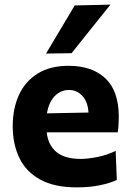

<svg xmlns="http://www.w3.org/2000/svg" viewBox="-20 -797 567 830"><path d="M311.5 13Q215 13 153.8 -20.8Q92.5 -54.5 63.8 -114.2Q35 -174 35 -251Q35 -328 62 -386.8Q89 -445.5 142.8 -479Q196.5 -512.5 276.5 -512.5Q378.5 -512.5 436 -458Q493.5 -403.5 493.5 -291.5Q493.5 -254 489 -225H182Q188 -170 223.8 -140Q259.5 -110 329.5 -110Q359 -110 401.8 -118.5Q444.5 -127 480 -145L485 -19Q456 -5.5 412 3.8Q368 13 311.5 13ZM278 -408Q241.5 -408 216 -381Q190.5 -354 183 -307L362.5 -310.5Q360 -356 336.5 -382Q313 -408 278 -408ZM179 -565.5Q210 -617.5 241 -669.5Q272 -721.5 303 -773.5L457.5 -777Q414 -723 372 -670.5Q330 -618 289.5 -567Z"/></svg>

Font: Heraclito
Style: Bold
Weight: 700
Designer: Kostas Bartsokas (font) & Cristiano Sobral (main changes)
Foundry: Kostas Bartsokas (font) & Cristiano Sobral (main changes)
Version: Version 1.00;July 8, 2020;FontCreator 13.0.0.2655 64-bit